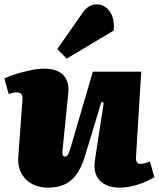

<svg xmlns="http://www.w3.org/2000/svg" viewBox="-26 -847 728 881"><path d="M-6 -487Q13 -497 45.5 -507Q78 -517 113 -524.5Q148 -532 176 -532Q236 -532 264.5 -502.5Q293 -473 287 -417L261 -158Q260 -142 262 -135.5Q264 -129 274 -129Q280 -129 284.5 -135.5Q289 -142 294 -157Q299 -172 306 -197L400 -518H622L598 -126Q597 -111 602 -103Q607 -95 616 -95Q628 -95 640.5 -98.5Q653 -102 662 -107L682 -34Q668 -25 649.5 -16.5Q631 -8 609.5 -1Q588 6 566 10Q544 14 524 14Q464 14 432 -18.5Q400 -51 410 -115L450 -376L439 -379L364 -131Q347 -75 322.5 -43.5Q298 -12 266.5 1Q235 14 195 14Q130 14 91.5 -25.5Q53 -65 58 -129L77 -388Q79 -409 71.5 -416Q64 -423 52 -423Q44 -423 35 -421.5Q26 -420 14 -415ZM355 -791Q366 -807 382 -817Q398 -827 418 -827Q454 -827 477 -795.5Q500 -764 496 -707L280 -578L237 -622Z"/></svg>

Font: Literata 18pt Black
Style: Italic
Weight: 900
Italic angle: -2°
Designer: Latin by Veronika Burian and Jose Scaglione. Greek by Irene Vlachou. Cyrillic by Vera Evstafieva
Foundry: TypeTogether
Version: Version 3.103;gftools[0.9.29]